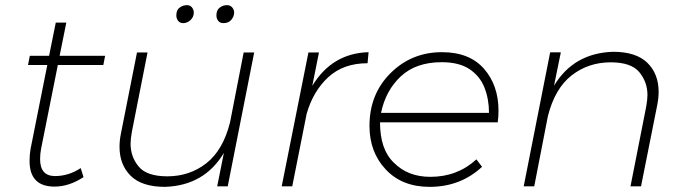

<svg xmlns="http://www.w3.org/2000/svg" viewBox="-20 -725 2654 747"><path d="M192 1Q95 1 95 -99Q95 -123 99 -146L164 -472H89L96 -508H171L197 -637H238L212 -508H389L382 -472H205L140 -147Q136 -127 136 -106Q136 -40 194 -40Q247 -40 294 -71L305 -36Q249 1 192 1Z M693 -635Q680 -635 673 -644Q666 -653 666 -665Q666 -686 679 -695.5Q692 -705 707 -705Q720 -705 727 -696Q734 -687 734 -676Q734 -659 721.2 -647Q708.5 -635 693 -635ZM849 -635Q836 -635 829 -644Q822 -653 822 -665Q822 -686 835 -695.5Q848 -705 863 -705Q876 -705 883.5 -696Q891 -687 891 -676Q891 -661.5 880.2 -648.2Q869.5 -635 849 -635ZM622 2Q532 2 488.5 -41Q445 -84 445 -154Q445 -180 451 -208L513 -521H554L493 -212Q488 -184 488 -166Q488 -115 519.5 -77Q551 -39 631 -39Q718 -39 783 -90Q848 -141 875 -249L928 -521H969L866 0H825L851 -130Q775 -3 622 2Z M1117 0H1076L1180 -521H1221L1195 -391Q1272 -518 1414 -522L1410 -479Q1316 -479 1257 -424.5Q1198 -370 1173 -282Z M1651.5 2Q1544.5 2 1481 -65.5Q1417.5 -133 1417.5 -235Q1417.5 -359 1499.5 -440.5Q1581.5 -522 1699.5 -522Q1806.5 -522 1863 -457.5Q1919.5 -393 1919.5 -294Q1919.5 -272 1916.5 -249H1458.5Q1458.5 -143 1512.5 -92Q1566.5 -37 1654.5 -37Q1759.5 -37 1833.5 -105L1855.5 -76Q1771.5 2 1651.5 2ZM1882.5 -286Q1882.5 -339 1865 -383.8Q1847.5 -428.5 1807 -455.8Q1766.5 -483 1698.5 -483Q1598.5 -483 1539.5 -428Q1480.5 -373 1462.5 -286Z M2474 0H2433L2494 -309.5Q2499 -337.5 2499 -355.5Q2499 -405.5 2467.5 -444Q2436 -482.5 2356 -482.5Q2269 -482.5 2203.8 -431.5Q2138.5 -380.5 2111.5 -272.5L2058.5 0H2017.5L2120.5 -521.5H2162L2135.5 -391.5Q2212 -518.5 2365 -523.5Q2455 -523.5 2498.8 -480.5Q2542.5 -437.5 2542.5 -367.5Q2542.5 -342.5 2536.5 -313.5Z"/></svg>

Font: Argentum Sans ExtraLight
Style: Italic
Weight: 200
Italic angle: -11°
Designer: Julieta Ulanovsky (font), Cristiano Sobral (main changes and remaster)
Foundry: Julieta Ulanovsky (font), Cristiano Sobral (main changes and remaster)
Version: Version 2.007;June 15, 2022;FontCreator 14.0.0.2814 64-bit; 